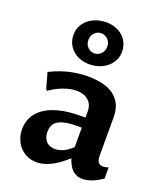

<svg xmlns="http://www.w3.org/2000/svg" viewBox="-153 -939 891 1049"><g transform="rotate(20 292.5 -414.5)"><path d="M356.9 -75.7Q343.3 -64 325 -49.1Q306.6 -34.2 284.7 -21.2Q262.7 -8.3 237.3 0.7Q211.9 9.8 184.1 9.8Q153.3 9.8 128.2 -2Q103 -13.7 85.4 -33.4Q67.9 -53.2 58.3 -79.6Q48.8 -106 48.8 -134.8Q48.8 -169.4 64 -201.4Q79.1 -233.4 112.1 -257.8Q145 -282.2 197.8 -296.6Q250.5 -311 325.7 -311H353V-346.2Q353 -387.7 326.9 -410.2Q300.8 -432.6 257.8 -432.6Q240.2 -432.6 220.2 -428.5Q200.2 -424.3 180.4 -416.7Q160.6 -409.2 141.8 -399.2Q123 -389.2 107.4 -377.4L98.6 -382.3L72.8 -474.6Q133.8 -504.4 187.3 -515.9Q240.7 -527.3 290 -527.3Q335.9 -527.3 374.3 -518.3Q412.6 -509.3 439.7 -490Q466.8 -470.7 481.9 -439.9Q497.1 -409.2 497.1 -365.7V-142.1Q497.1 -133.8 498.3 -125Q499.5 -116.2 503.4 -108.9Q507.3 -101.6 514.2 -96.9Q521 -92.3 532.2 -92.3Q539.1 -92.3 547.4 -93.8Q555.7 -95.2 564.9 -99.1V-33.7Q535.6 -13.2 506.6 -1.7Q477.5 9.8 450.2 9.8Q430.7 9.8 416 3.2Q401.4 -3.4 390.1 -14.6Q378.9 -25.9 370.8 -41.5Q362.8 -57.1 356.9 -75.7ZM353 -252.4H328.1Q283.2 -252.4 255.1 -246.1Q227.1 -239.7 211.4 -228.3Q195.8 -216.8 189.9 -201.2Q184.1 -185.5 184.1 -167.5Q184.1 -148.4 189.5 -134.3Q194.8 -120.1 204.3 -110.8Q213.9 -101.6 226.6 -96.9Q239.3 -92.3 253.9 -92.3Q274.9 -92.3 299.1 -102.1Q323.2 -111.8 353 -139.2ZM222.7 -715.8Q222.7 -702.6 227.1 -691.9Q231.4 -681.2 239 -673.6Q246.6 -666 256.3 -661.6Q266.1 -657.2 277.3 -657.2Q288.1 -657.2 298.1 -661.6Q308.1 -666 315.9 -673.6Q323.7 -681.2 328.1 -691.9Q332.5 -702.6 332.5 -715.8Q332.5 -728.5 328.1 -739.3Q323.7 -750 315.9 -757.6Q308.1 -765.1 298.1 -769.5Q288.1 -773.9 277.3 -773.9Q266.1 -773.9 256.3 -769.5Q246.6 -765.1 239 -757.6Q231.4 -750 227.1 -739.3Q222.7 -728.5 222.7 -715.8ZM136.7 -714.4Q136.7 -742.2 148.2 -765.1Q159.7 -788.1 179.4 -804.4Q199.2 -820.8 225.8 -830.1Q252.4 -839.4 282.2 -839.4Q312.5 -839.4 337.4 -830.1Q362.3 -820.8 380.4 -804.4Q398.4 -788.1 408.2 -765.6Q418 -743.2 418 -716.8Q418 -689.5 406.5 -666.5Q395 -643.6 375.2 -627Q355.5 -610.4 328.9 -601.1Q302.2 -591.8 272.5 -591.8Q242.2 -591.8 217.3 -601.1Q192.4 -610.4 174.3 -627Q156.2 -643.6 146.5 -665.8Q136.7 -688 136.7 -714.4Z"/></g></svg>

Font: Proza Libre
Style: SemiBold
Weight: 600
Designer: Jasper de Waard
Foundry: Jasper de Waard
Version: Version 1.000; ttfautohint (v1.4.1.8-43bc) -l 8 -r 50 -G 200